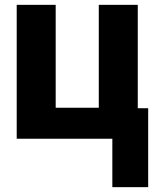

<svg xmlns="http://www.w3.org/2000/svg" viewBox="-20 -573 640 793"><path d="M592 200V-126H549V-553H388V-128H210V-553H49V0H444V200Z"/></svg>

Font: Noto Sans Mono UI ExtraBold
Style: Regular
Weight: 800
Designer: Monotype Design team
Foundry: Monotype Imaging Inc.
Version: 1.000